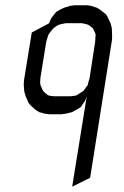

<svg xmlns="http://www.w3.org/2000/svg" viewBox="-20 -432 467 726"><path d="M69.8 -110.8 70.8 -128.9 100.1 -309.1 166 -344.2 171.9 -359.9 178.2 -369.1 188 -381.8 192.9 -387.2 206.1 -395 222.2 -402.8 247.1 -410.2 262.2 -412.1H309.1L323.2 -410.2L346.2 -402.8L358.9 -395L380.9 -377.9L386.2 -369.1L397.9 -344.2L402.8 -326.2L403.8 -300.8V-283.2L320.8 240.2L252.9 273.9L308.1 -67.9L301.8 -50.8L295.9 -43L287.1 -28.8L282.2 -24.9L269 -17.1L252 -7.8L228 -2L211.9 0H166L149.9 -2L128.9 -7.8L113.8 -17.1L95.2 -34.2L87.9 -43L77.1 -67.9L71.8 -85.9ZM131.8 -120.1 132.8 -110.8 136.2 -103 142.1 -89.8 145 -85.9 154.8 -77.1 162.1 -71.8 168.9 -69.8 184.1 -67.9H246.1L262.2 -69.8L270 -71.8L277.8 -77.1L292 -85.9L296.9 -89.8L306.2 -103L312 -110.8L314 -120.1L318.8 -137.2L339.8 -273.9L340.8 -292L341.8 -300.8L338.9 -309.1L333 -321.8L330.1 -326.2L318.8 -335L312 -338.9L305.2 -340.8L290 -344.2H228L211.9 -340.8L204.1 -338.9L195.8 -335L183.1 -326.2L179.2 -321.8L168.9 -309.1L163.1 -300.8L160.2 -292L154.8 -273.9L132.8 -137.2Z"/></svg>

Font: Petahja
Style: Italic
Weight: 400
Designer: T. Christopher White
Version: Version 1.1